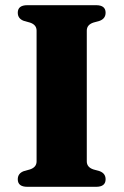

<svg xmlns="http://www.w3.org/2000/svg" viewBox="-20 -720 476 740"><path d="M314.5 -98Q314.5 -75.5 340 -67L363.5 -60.5Q387 -52 387 -29Q387 0 350.5 0H85.5Q48.5 0 48.5 -29Q48.5 -52 72 -60.5L95.5 -67Q121 -75.5 121 -98V-602Q121 -624.5 95.5 -633L72 -639.5Q48.5 -648 48.5 -671Q48.5 -700 85.5 -700H350.5Q387 -700 387 -671Q387 -648 363.5 -639.5L340 -633Q314.5 -624.5 314.5 -602Z"/></svg>

Font: Fraunces 9pt S000
Style: Bold
Weight: 700
Version: Version 1.000; ttfautohint (v1.8.3)